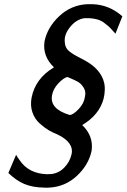

<svg xmlns="http://www.w3.org/2000/svg" viewBox="-20 -724 605 918"><path d="M20 103 57 16Q62 26 74 42Q117 106 204 109Q219 109 227 108Q263 103 288.5 76Q314 49 322 14Q335 -43 253 -82Q232 -90 212.5 -101.5Q193 -113 169.5 -134Q146 -155 135 -187Q124 -219 131 -257Q149 -349 238 -402Q182 -456 193 -527Q207 -594 263.5 -647Q320 -700 397 -704H423Q503 -701 565 -646L532 -563Q529 -566 517 -579.5Q505 -593 497.5 -599.5Q490 -606 476.5 -616Q463 -626 445.5 -631Q428 -636 407 -637H383Q344 -631 314.5 -594Q285 -557 290 -521Q291 -497 308 -481.5Q325 -466 363 -447L384 -436Q463 -393 478 -328Q483 -306 480 -282Q480 -274 479 -271L475 -251Q454 -174 373 -126Q428 -74 418 -3Q404 64 348 116.5Q292 169 215 173Q202 174 190 173Q135 172 96 155.5Q57 139 20 103ZM229 -270V-269Q216 -203 314 -174Q331 -176 356.5 -203Q382 -230 386 -261Q392 -285 380.5 -304Q369 -323 354.5 -331.5Q340 -340 321 -348L302 -356Q283 -351 259 -325.5Q235 -300 229 -270Z"/></svg>

Font: Coval
Style: Italic
Weight: 400
Foundry: Context Ltd
Version: Version 001.000